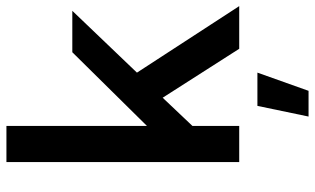

<svg xmlns="http://www.w3.org/2000/svg" viewBox="-216 -566 1003 612"><g transform="rotate(-90 286.0 -260.5)"><path d="M436 0H572L360 -326L557 -532H425L190 -294V-742H75V0H190V-149L280 -244ZM254 58 220 221H302L360 58Z"/></g></svg>

Font: Argentum Sans
Style: Regular
Weight: 400
Designer: Julieta Ulanovsky
Foundry: Julieta Ulanovsky
Version: Version 5.001;March 29, 2019;FontCreator 11.5.0.2425 64-bit